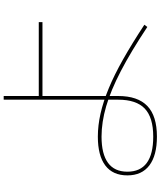

<svg xmlns="http://www.w3.org/2000/svg" viewBox="65 -905 870 1040"><g transform="rotate(-90 500.0 -385.0)"><path d="M280 30Q178 30 124 -11Q70 -52 70 -130Q70 -209 123.5 -249.5Q177 -290 280 -290Q340 -290 404.5 -275.5Q469 -261 541.5 -231Q614 -201 699 -153Q784 -105 886 -38L874 -22Q740 -111 635 -165.5Q530 -220 444 -245Q358 -270 280 -270Q186 -270 138 -235Q90 -200 90 -130Q90 10 280 10Q384 10 432 -36Q480 -82 480 -180V-800H500V-610H900V-590H500V-180Q500 -74 446 -22Q392 30 280 30Z"/></g></svg>

Font: M PLUS 1 Thin Thin
Style: Regular
Weight: 250
Version: Version 1.001